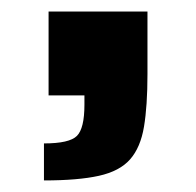

<svg xmlns="http://www.w3.org/2000/svg" viewBox="-20 -165 339 332"><path d="M56 147V83Q100 83 113 70Q126 57 126 16V0H64V-145H235V-37Q235 18 229 54Q223 90 205 110.5Q187 131 151 139Q115 147 56 147Z"/></svg>

Font: Saira
Style: Bold
Weight: 700
Designer: Hector Gatti with collaboration of the Omnibus-Type team
Foundry: Omnibus-Type
Version: Version 1.100; ttfautohint (v1.8.3)